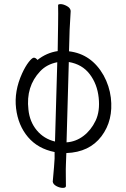

<svg xmlns="http://www.w3.org/2000/svg" viewBox="-20 -729 614 932"><path d="M162 -438Q206 -473 260 -481L262 -610Q263 -670 262 -704Q262 -709 274.5 -709Q287 -709 304 -700Q321 -691 323 -677V-673Q321 -643 318 -585L315 -480Q424 -467 483 -363Q511 -312 518 -255Q531 -145 472.5 -67.5Q414 10 302 14L300 69Q299 90 299.5 120Q300 150 300 174Q300 183 285 183Q270 183 254 174.5Q238 166 236 153Q244 66 245 41V9Q164 -7 116 -63.5Q68 -120 58 -203Q48 -286 87 -372Q103 -407 119.5 -428Q136 -449 144.5 -449Q153 -449 162 -438ZM323 -673ZM303 -38Q348 -41 385 -69Q422 -97 444 -143Q466 -189 459 -255Q452 -321 415.5 -369Q379 -417 314 -428ZM258 -427Q207 -417 175 -383Q105 -309 118 -197Q124 -138 158.5 -96.5Q193 -55 247 -42Z"/></svg>

Font: ToneOZ-Pinyin-WenKai-Light
Style: Light
Weight: 300
Designer: Fontworks Inc.
Foundry: ToneOZ
Version: Version 0.240331